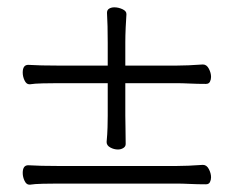

<svg xmlns="http://www.w3.org/2000/svg" viewBox="-20 -519 640 524"><path d="M534 -343Q544 -343 550 -331.5Q556 -320 556 -309Q556 -302 553 -296Q550 -290 542 -290Q519 -290 498 -291Q477 -292 461 -292H322V-204Q322 -190 322.5 -169.5Q323 -149 323 -126Q323 -119 316.5 -115Q310 -111 302 -111Q291 -111 281 -116.5Q271 -122 271 -131V-132Q273 -153 273.5 -172Q274 -191 274 -203V-292H138Q120 -292 97 -291.5Q74 -291 62 -289H60Q52 -289 47 -299.5Q42 -310 42 -321Q42 -342 57 -342Q72 -341 93.5 -340.5Q115 -340 139 -340H274V-402Q274 -426 273.5 -447.5Q273 -469 272 -484Q272 -492 278 -495.5Q284 -499 292 -499Q303 -499 314 -494Q325 -489 325 -481V-479Q324 -467 323 -444Q322 -421 322 -403V-340H462Q491 -340 533 -343ZM534 -69Q544 -69 550 -57.5Q556 -46 556 -35Q556 -28 553 -22Q550 -16 542 -16Q519 -16 498 -17Q477 -18 461 -18H138Q120 -18 97 -17.5Q74 -17 62 -15H60Q52 -15 47 -25.5Q42 -36 42 -47Q42 -68 57 -68Q72 -67 93.5 -66.5Q115 -66 139 -66H462Q491 -66 533 -69Z"/></svg>

Font: Moon Stars Kai HW Light
Style: Regular
Weight: 300
Designer: GuiWonder
Version: Version 1.101